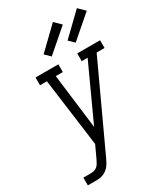

<svg xmlns="http://www.w3.org/2000/svg" viewBox="-234 -1079 1027 1180"><g transform="rotate(-30 279.5 -488.5)"><path d="M28 0V-55H79Q91 -55 104 -58Q117 -61 127 -70Q137 -79 143 -91Q149 -103 155 -114L194 -198L130 -680H81V-735H243V-680H193L241 -292L419 -680H377V-735H539V-680H483L210 -91Q204 -78 197 -65Q190 -52 181 -40.5Q172 -29 160 -20.5Q148 -12 134 -7Q120 -2 106.5 -1Q93 0 79 0ZM402 -797 365 -833 514 -977 559 -933ZM232 -797 195 -833 344 -977 389 -933Z"/></g></svg>

Font: Iosevka Slab Light
Style: Italic
Weight: 300
Italic angle: -9°
Monospace: yes
Designer: Belleve Invis
Foundry: Belleve Invis
Version: Version 11.1.1; ttfautohint (v1.8.3)